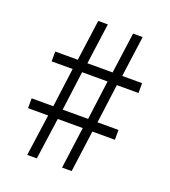

<svg xmlns="http://www.w3.org/2000/svg" viewBox="-119 -720 716 808"><g transform="rotate(20 238.5 -316.0)"><path d="M121 -186 95 0H138L164 -186H276L251 0H294L319 -186H420V-230H326L349 -405H446V-449H357L382 -632H339L314 -449H201L226 -632H183L158 -449H57V-405H151L128 -230H31V-186ZM284 -230H170L193 -406H307Z"/></g></svg>

Font: Noto Sans Gurmukhi UI ExtraCondensed Light
Style: Regular
Weight: 300
Width: 2
Designer: Jelle Bosma - Monotype Design Team
Foundry: Monotype Imaging Inc.
Version: Version 2.004